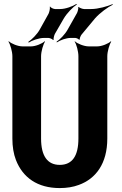

<svg xmlns="http://www.w3.org/2000/svg" viewBox="-20 -947 620 977"><path d="M284 -108C221 -108 189 -154 189 -242V-661C189 -685 200 -722 209 -735L207 -737C195 -725 161 -711 138 -711H94C71 -711 37 -725 25 -737L23 -735C32 -722 43 -685 43 -661V-242C43 -201 49 -164 61 -133C96 -43 171 10 284 10C319 10 352 5 381 -6C467 -37 526 -114 526 -242V-661C526 -685 537 -722 546 -735L544 -737C532 -725 498 -711 475 -711H431C408 -711 373 -725 361 -737L360 -735C369 -722 379 -685 379 -661V-242C379 -154 348 -108 284 -108ZM372 -881 324 -796C310 -771 284 -745 268 -735L269 -731C285 -742 316 -754 340 -754H363C368 -754 380 -749 382 -745L386 -746C384 -751 391 -766 395 -771L464 -854C489 -882 529 -911 554 -923L553 -926C527 -915 480 -901 444 -901H408C401 -901 383 -907 381 -912L378 -910C380 -905 375 -887 372 -881ZM227 -877 183 -798C169 -772 141 -745 124 -734L126 -730C142 -741 178 -754 204 -754H226C233 -754 248 -748 250 -743L253 -745C251 -750 256 -768 259 -774L304 -852C321 -881 352 -912 371 -924L369 -927C350 -915 314 -901 286 -901H260C253 -901 237 -908 235 -914L233 -912C236 -906 231 -885 227 -877Z"/></svg>

Font: Asimov
Style: EdgeExtreme
Weight: 500
Designer: Google
Version: Version 2.000980: 2014